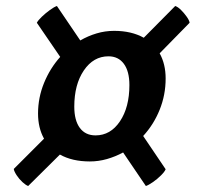

<svg xmlns="http://www.w3.org/2000/svg" viewBox="-20 -609 658 641"><path d="M74 12Q66 9 55 -1Q44 -11 35.5 -24Q27 -37 26 -45L127 -146Q107 -182 107 -230Q107 -283 127 -332Q147 -381 181 -419L103 -533Q107 -541 119.5 -553Q132 -565 146.5 -575.5Q161 -586 170 -589L248 -474Q274 -489 302.5 -497.5Q331 -506 361 -506Q419 -506 460 -483L565 -589Q574 -586 584.5 -575.5Q595 -565 603.5 -553Q612 -541 613 -533L513 -431Q533 -395 533 -347Q533 -292 513 -242.5Q493 -193 458 -155L533 -44Q530 -36 517.5 -23.5Q505 -11 490.5 -1Q476 9 467 12L391 -100Q365 -86 337 -78Q309 -70 280 -70Q221 -70 180 -93ZM299 -157Q349 -157 380.5 -204Q412 -251 412 -325Q412 -371 393.5 -396Q375 -421 342 -421Q292 -421 260 -374Q228 -327 228 -253Q228 -207 246.5 -182Q265 -157 299 -157Z"/></svg>

Font: Petrona ExtraBold
Style: Italic
Weight: 800
Italic angle: -9°
Designer: Ringo R. Seeber
Foundry: Ringo R. Seeber
Version: Version 2.001; ttfautohint (v1.8.3)